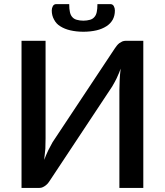

<svg xmlns="http://www.w3.org/2000/svg" viewBox="-20 -920 807 940"><path d="M594.2 -720.2H681.6V0H564.5V-478Q564.5 -501.5 565.9 -527.8Q566.4 -548.8 570.8 -584Q563 -562 550.8 -536.1Q543 -520 529.3 -496.6L224.6 -36.6Q222.2 -32.2 215.3 -23.4Q210.9 -18.1 203.6 -12.2Q195.8 -6.3 189 -3.4Q182.1 0 172.9 0H85.4V-720.2H203.1V-242.7Q203.1 -227.5 202.1 -192.4Q201.2 -177.2 196.3 -137.2Q205.1 -160.6 216.8 -185.1Q223.1 -198.2 237.3 -223.6L542.5 -683.6Q543.9 -686 551.8 -696.3Q557.1 -703.1 564 -708.5Q568.4 -711.9 578.1 -716.8Q586.9 -720.2 594.2 -720.2ZM388.2 -818.8Q405.3 -818.8 420.9 -823.2Q434.1 -827.1 441.9 -836.4Q450.2 -845.2 453.6 -860.8Q457 -876 457 -899.9H520Q531.7 -899.9 537.1 -890.1Q542.5 -880.4 542.5 -868.7Q542.5 -843.8 532.2 -824.2Q520.5 -803.7 501 -791.5Q479.5 -777.8 452.6 -771.5Q422.4 -764.6 388.2 -764.6Q354 -764.6 324.2 -771.5Q296.4 -777.8 274.9 -791.5Q255.4 -803.2 244.6 -824.2Q233.4 -844.2 233.4 -868.7Q233.4 -880.4 238.8 -890.1Q244.1 -899.9 255.9 -899.9H318.8Q318.8 -876 322.3 -860.8Q325.7 -845.2 334 -836.4Q341.8 -827.1 355.5 -823.2Q370.6 -818.8 388.2 -818.8Z"/></svg>

Font: Lato-SemiBold
Style: Regular
Weight: 500
Designer: Lukasz Dziedzic with Adam Twardoch and Botio Nikoltchev
Foundry: tyPoland Lukasz Dziedzic
Version: ""